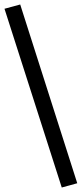

<svg xmlns="http://www.w3.org/2000/svg" viewBox="-35 -772 364 855"><path d="M240 63 -15 -733 55 -752 309 44Z"/></svg>

Font: Nunito Sans 8pt
Style: Regular
Weight: 400
Version: Version 3.101;gftools[0.9.27]